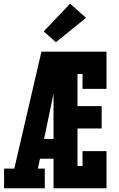

<svg xmlns="http://www.w3.org/2000/svg" viewBox="-20 -1013 640 1033"><path d="M2 0V-106H57L146 -490L203 -735H315Q302 -674 289.5 -612.5Q277 -551 264 -490L217 -265H268V-159H195L184 -106H221V0ZM268 0V-735H553V-535H424V-615H397V-442H527V-322H397V-120H424V-200H553V0ZM281 -786 215 -844 357 -993 443 -917Z"/></svg>

Font: Iosevka Slab Heavy Extended
Style: Regular
Weight: 900
Width: 7
Monospace: yes
Designer: Belleve Invis
Foundry: Belleve Invis
Version: Version 11.1.0; ttfautohint (v1.8.3)